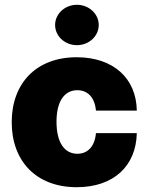

<svg xmlns="http://www.w3.org/2000/svg" viewBox="-20 -778 626 808"><path d="M302.7 9.8C458 9.8 552.7 -79.1 555.7 -217.8H383.8C378.9 -161.1 348.6 -130.9 305.7 -130.9C252.9 -130.9 217.8 -175.8 217.8 -265.6C217.8 -354.5 252.9 -398.4 305.7 -398.4C348.6 -398.4 378.9 -368.2 383.8 -312.5H555.7C553.7 -449.2 456.1 -537.1 302.7 -537.1C131.8 -537.1 29.3 -426.8 29.3 -263.7C29.3 -100.6 131.8 9.8 302.7 9.8ZM303.7 -587.9C354.5 -587.9 395.5 -626 395.5 -672.9C395.5 -719.7 354.5 -757.8 303.7 -757.8C252.9 -757.8 211.9 -719.7 211.9 -672.9C211.9 -626 252.9 -587.9 303.7 -587.9Z"/></svg>

Font: Pretendard Black
Style: Regular
Weight: 900
Designer: Base glyphs from Inter by Rasmus Andersson; Hangeul glyphs from Noto Sans CJK(Source Han Sans) by Jang Soo-young and Kan
Foundry: Kil Hyung-jin
Version: Version 1.309;Glyphs 3.2 (3225)